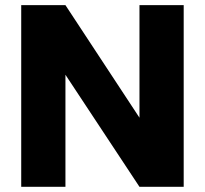

<svg xmlns="http://www.w3.org/2000/svg" viewBox="-20 -722 792 742"><path d="M519 -702.1H689.9V0H519L232.9 -433.1V0H62V-702.1H232.9L519 -267.1Z"/></svg>

Font: SVN-Poppins
Style: Bold
Weight: 700
Designer: Ninad Kale (Devanagari), Jonny Pinhorn (Latin)
Foundry: Indian Type Foundry
Version: Version 3.200;PS 1.000;hotconv 16.6.54;makeotf.lib2.5.65590